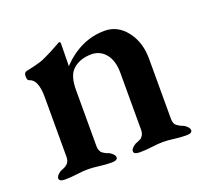

<svg xmlns="http://www.w3.org/2000/svg" viewBox="-84 -530 682 634"><g transform="rotate(-20 257.0 -213.5)"><path d="M268 -356Q224 -356 199 -331Q179 -311 179 -262V-65Q179 -61 179.5 -57.5Q180 -54 181.5 -51Q183 -48 184 -45.5Q185 -43 187.5 -41Q190 -39 191.5 -38Q193 -37 196 -35.5Q199 -34 200.5 -33Q202 -32 206 -30.5Q210 -29 211 -29Q229 -18 229 -8Q229 3 208 3Q187 3 165 0Q143 -3 126 -3Q109 -3 87 0Q65 3 44 3Q24 3 24 -8Q24 -18 41 -29Q42 -29 45.5 -30.5Q49 -32 50 -32.5Q51 -33 54.5 -34.5Q58 -36 59 -37Q60 -38 63 -40Q66 -42 67 -43.5Q68 -45 69.5 -47.5Q71 -50 72 -52.5Q73 -55 73.5 -58.5Q74 -62 74 -66V-276Q74 -338 44 -346Q38 -348 38 -362Q38 -375 47 -377Q62 -380 76 -383.5Q90 -387 99.5 -390Q109 -393 122 -399.5Q135 -406 140.5 -408.5Q146 -411 161 -419.5Q176 -428 180 -430Q185 -430 185 -423Q185 -420 184.5 -393.5Q184 -367 184 -356Q184 -345 183 -344Q250 -414 334 -414Q380 -414 410.5 -374.5Q441 -335 441 -277V-67Q441 -57 443.5 -50.5Q446 -44 453 -39.5Q460 -35 462 -34Q464 -33 474 -29Q491 -18 491 -8Q491 3 471 3Q450 3 428.5 0Q407 -3 390 -3Q373 -3 350.5 0Q328 3 307 3Q286 3 286 -8Q286 -18 304 -29Q305 -29 309.5 -31Q314 -33 315 -33.5Q316 -34 320.5 -36Q325 -38 326 -39.5Q327 -41 329.5 -44Q332 -47 333 -49.5Q334 -52 335 -56Q336 -60 336 -65V-266Q336 -307 317.5 -331Q299 -355 268 -356Z"/></g></svg>

Font: EB Garamond 12
Style: Bold
Weight: 700
Version: Version 0.016